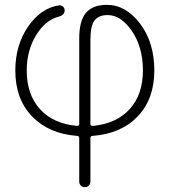

<svg xmlns="http://www.w3.org/2000/svg" viewBox="-20 -550 698 790"><path d="M352 -385V-39Q352 -32 362 -32Q459 -41 513.5 -101Q568 -161 568 -260Q568 -356 523 -422Q478 -488 423 -488Q387 -488 369.5 -466.5Q352 -445 352 -385ZM296 9Q180 0 111.5 -71.5Q43 -143 43 -260Q43 -364 95.5 -440.5Q148 -517 223 -528Q232 -529 239 -523Q246 -517 246 -508Q246 -488 223 -482Q167 -468 128.5 -405Q90 -342 90 -260Q90 -161 144.5 -101Q199 -41 296 -32Q306 -32 306 -39V-392Q306 -464 333.5 -497Q361 -530 420 -530Q498 -530 556.5 -452.5Q615 -375 615 -260Q615 -143 547 -71.5Q479 0 362 9Q352 9 352 18V197Q352 207 345.5 213.5Q339 220 329 220Q319 220 312.5 213.5Q306 207 306 197V18Q306 9 296 9Z"/></svg>

Font: Rounded Mplus 1c Light
Style: Regular
Weight: 300
Version: Version 1.059.20150529